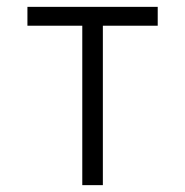

<svg xmlns="http://www.w3.org/2000/svg" viewBox="-20 -540 540 560"><path d="M220 0V-465H60V-520H440V-465H280V0Z"/></svg>

Font: Iosevka Custom Light
Style: Regular
Weight: 300
Monospace: yes
Designer: Belleve Invis
Foundry: Belleve Invis
Version: Version 27.3.5